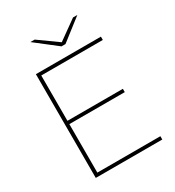

<svg xmlns="http://www.w3.org/2000/svg" viewBox="-188 -896 914 1005"><g transform="rotate(-30 269.0 -393.5)"><path d="M495 -20V0H93V-627H486V-607H114V-333H449V-313H114V-20ZM152 -787H178L294 -704L410 -787H436L306 -686H282Z"/></g></svg>

Font: Blinker Thin
Style: Regular
Weight: 100
Designer: Juergen Huber
Foundry: supertype
Version: Version 1.017;hotconv 1.0.117;makeotfexe 2.5.65602